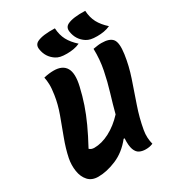

<svg xmlns="http://www.w3.org/2000/svg" viewBox="-219 -1065 1104 1206"><g transform="rotate(-30 333.5 -462.0)"><path d="M366 -934Q369 -884 388.5 -847.5Q408 -811 447 -776Q425 -766 401.5 -762Q378 -758 353 -758Q325 -758 307 -762Q289 -766 275 -775Q224 -808 215 -870Q210 -903 237 -917Q277 -937 366 -934ZM586 -934Q589 -884 608.5 -847.5Q628 -811 667 -776Q645 -766 621.5 -762Q598 -758 573 -758Q545 -758 527 -762Q509 -766 495 -775Q444 -808 435 -870Q430 -903 457 -917Q497 -937 586 -934ZM137 10Q91 10 65 -18.5Q39 -47 32 -92Q25 -137 34 -184Q47 -247 72 -313Q97 -379 121 -445Q145 -511 154 -573Q161 -618 160 -647.5Q159 -677 154 -699Q175 -704 192.5 -706Q210 -708 226 -708Q290 -708 314 -667Q338 -626 318 -540Q304 -479 285 -423Q266 -367 238.5 -307Q211 -247 171 -173Q184 -160 206 -160Q260 -160 317.5 -190Q375 -220 426 -275Q443 -340 464 -409Q485 -478 499.5 -550.5Q514 -623 512 -701Q532 -704 544 -706Q556 -708 572 -708Q632 -708 653 -680.5Q674 -653 663 -575Q652 -497 625.5 -418.5Q599 -340 571.5 -261Q544 -182 530 -102Q525 -74 526.5 -48.5Q528 -23 534 0Q519 6 507 8Q495 10 481 10Q456 10 436.5 0.5Q417 -9 407 -36.5Q397 -64 400 -117H393Q339 -49 269 -19.5Q199 10 137 10Z"/></g></svg>

Font: Recursive Sn Csl St XBd
Style: Italic
Weight: 800
Italic angle: -15°
Version: Version 1.079;hotconv 1.0.112;makeotfexe 2.5.65598; ttfautoh